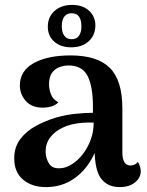

<svg xmlns="http://www.w3.org/2000/svg" viewBox="-20 -753 601 783"><path d="M468 10Q419 10 392.5 -24.5Q366 -59 366 -144V-200L388 -194Q375 -137 345 -90.5Q315 -44 270 -17Q225 10 167 10Q110 10 74 -20.5Q38 -51 38 -107Q38 -153 62.5 -185.5Q87 -218 126.5 -239.5Q166 -261 210 -274Q250 -285 289 -289Q328 -293 359 -293V-318Q359 -401 337 -443.5Q315 -486 260 -486Q239 -486 220.5 -478.5Q202 -471 191 -454.5Q180 -438 180 -409Q180 -389 188 -368Q196 -347 218 -336Q207 -324 190 -319Q173 -314 154 -314Q110 -314 85.5 -341Q61 -368 61 -405Q61 -464 117.5 -495.5Q174 -527 268 -527Q377 -527 428 -476Q479 -425 479 -311V-131Q479 -78 513 -78Q519 -78 528 -81.5Q537 -85 542 -93Q548 -84 551 -73.5Q554 -63 554 -55Q554 -28 530.5 -9Q507 10 468 10ZM227 -67Q249 -68 273 -83Q297 -98 317 -123.5Q337 -149 349.5 -182Q362 -215 362 -253Q342 -254 319 -252.5Q296 -251 274.5 -246Q253 -241 235 -232Q204 -218 185 -193Q166 -168 166 -135Q166 -108 180 -86Q194 -64 227 -67ZM274 -733Q317 -733 343 -709.5Q369 -686 369 -648Q368 -608 341 -584Q314 -560 270 -560Q228 -560 201.5 -583Q175 -606 175 -644Q175 -684 202.5 -708.5Q230 -733 274 -733ZM272 -699Q253 -699 242.5 -685.5Q232 -672 232 -646Q232 -621 242.5 -607Q253 -593 272 -593Q292 -593 302 -607Q312 -621 312 -646Q312 -672 302 -685.5Q292 -699 272 -699Z"/></svg>

Font: Arima Thin SemiBold
Style: Regular
Weight: 600
Version: Version 1.100